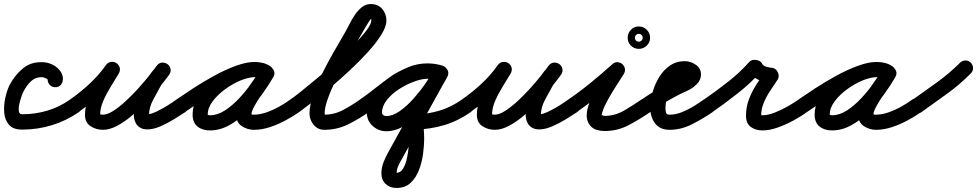

<svg xmlns="http://www.w3.org/2000/svg" viewBox="-41 -601 4839 951"><path d="M271 -207H270Q270 -191 259.5 -180Q249 -169 233 -169Q217 -169 206 -180Q195 -191 195 -207Q195 -209 185.5 -213.5Q176 -218 167 -219Q133 -219 110.5 -196.5Q88 -174 74 -145Q71 -140 65 -122.5Q59 -105 54.5 -84.5Q50 -64 52.5 -49.5Q55 -35 69 -35Q133 -35 193.5 -53Q254 -71 306 -108Q306 -108 306 -108Q306 -108 306 -108Q319 -117 334.5 -114Q350 -111 359 -99Q368 -86 365 -70.5Q362 -55 350 -46Q288 -3 216.5 19Q145 41 69 41Q24 41 3.5 17Q-17 -7 -20 -42.5Q-23 -78 -15 -115Q-7 -152 6 -179Q31 -227 71 -261Q111 -295 169 -293Q192 -293 215.5 -282.5Q239 -272 255 -252.5Q271 -233 271 -207Q271 -207 271 -207Q271 -207 271 -207Z M296 -56Q287 -69 290 -84Q293 -99 306 -108Q356 -143 402.5 -186Q449 -229 484 -279Q495 -293 509.5 -294.5Q524 -296 535 -289Q547 -281 551.5 -267.5Q556 -254 548 -238Q531 -209 509 -174Q487 -139 471 -102.5Q455 -66 455 -32Q455 -32 454 -34Q453 -35 459.5 -34Q466 -33 469 -33Q491 -33 520.5 -52Q550 -71 582.5 -101Q615 -131 645.5 -165Q676 -199 699.5 -228.5Q723 -258 735 -275Q746 -290 761 -290Q776 -290 787 -281Q799 -273 803 -258.5Q807 -244 795 -230Q785 -217 774.5 -204.5Q764 -192 757 -178Q757 -178 757 -179Q757 -179 757 -179Q739 -146 718 -107.5Q697 -69 697 -30Q697 -27 697 -27Q697 -27 697 -28Q697 -28 697 -28Q700 -22 696.5 -24Q693 -26 689.5 -30.5Q686 -35 689 -35Q706 -35 734.5 -48.5Q763 -62 790.5 -79.5Q818 -97 833 -108Q846 -117 861.5 -114Q877 -111 886 -99Q895 -86 892 -70.5Q889 -55 877 -46Q854 -31 821 -10.5Q788 10 753 25Q718 40 689 40Q668 40 653.5 31.5Q639 23 631 8Q631 8 631 8Q631 7 631 7Q622 -9 622 -30Q622 -80 645 -126Q668 -172 691 -215Q691 -215 691 -215Q691 -216 691 -216Q701 -232 713 -247Q725 -262 737 -276Q748 -291 763 -291Q778 -291 789 -283Q800 -275 803.5 -260.5Q807 -246 797 -231Q779 -206 750.5 -171Q722 -136 687 -99Q652 -62 614.5 -30Q577 2 539.5 22Q502 42 469 42Q435 42 407.5 24Q380 6 380 -32Q380 -74 397 -116.5Q414 -159 438 -199Q462 -239 482 -276Q491 -291 506 -292Q521 -293 533 -285Q545 -278 550.5 -264Q556 -250 546 -235Q506 -180 455 -132.5Q404 -85 348 -46Q335 -37 320 -40Q305 -43 296 -56Z M823 -56Q814 -68 817 -83.5Q820 -99 833 -108Q866 -131 915 -163Q964 -195 1018.5 -225Q1073 -255 1126 -274.5Q1179 -294 1222 -294Q1242 -294 1262 -289Q1282 -284 1299 -272Q1313 -261 1314.5 -246.5Q1316 -232 1308 -221Q1301 -209 1287.5 -204.5Q1274 -200 1258 -209Q1241 -219 1220 -219Q1190 -219 1150.5 -202.5Q1111 -186 1074 -159Q1037 -132 1012.5 -99.5Q988 -67 988 -34Q988 -32 988.5 -29.5Q989 -27 987 -30Q984 -33 989.5 -31.5Q995 -30 999 -30Q1036 -30 1073 -54Q1110 -78 1144 -114.5Q1178 -151 1204.5 -189Q1231 -227 1247 -256Q1256 -272 1271 -275Q1286 -278 1298 -271Q1310 -264 1316 -250Q1322 -236 1313 -220Q1304 -203 1286 -177.5Q1268 -152 1249 -124Q1230 -96 1217 -71.5Q1204 -47 1204 -32Q1204 -30 1202.5 -33Q1201 -36 1202 -36Q1205 -34 1209.5 -33.5Q1214 -33 1217 -33Q1246 -33 1279 -44.5Q1312 -56 1343 -73.5Q1374 -91 1397 -108Q1397 -108 1397 -108Q1397 -108 1397 -108Q1410 -117 1425.5 -114Q1441 -111 1450 -99Q1459 -86 1456 -70.5Q1453 -55 1441 -46Q1411 -25 1373 -4.5Q1335 16 1295 29Q1255 42 1217 42Q1184 42 1156.5 23.5Q1129 5 1129 -32Q1129 -60 1142 -89Q1155 -118 1174.5 -147Q1194 -176 1214 -203.5Q1234 -231 1247 -256Q1256 -272 1271 -275Q1286 -278 1298 -271Q1310 -264 1316 -250Q1322 -236 1313 -220Q1291 -181 1258 -135Q1225 -89 1183.5 -48Q1142 -7 1095 19Q1048 45 999 45Q961 45 937 25.5Q913 6 913 -34Q913 -73 932.5 -111Q952 -149 985.5 -182Q1019 -215 1059.5 -240Q1100 -265 1141.5 -279.5Q1183 -294 1220 -294Q1261 -294 1296 -273Q1311 -264 1312 -249.5Q1313 -235 1305 -223Q1298 -210 1284 -205Q1270 -200 1255 -210Q1248 -216 1239 -217.5Q1230 -219 1222 -219Q1196 -219 1159.5 -206Q1123 -193 1082.5 -172.5Q1042 -152 1002.5 -128.5Q963 -105 930 -83Q897 -61 875 -46Q863 -37 847.5 -40Q832 -43 823 -56Z M1441 -46Q1428 -37 1412.5 -40Q1397 -43 1388 -55Q1379 -68 1382 -83.5Q1385 -99 1397 -108Q1414 -119 1449.5 -147.5Q1485 -176 1530.5 -214Q1576 -252 1622.5 -294.5Q1669 -337 1709 -377Q1749 -417 1773.5 -449.5Q1798 -482 1798 -499Q1798 -505 1798 -505.5Q1798 -506 1796 -506Q1794 -506 1785 -492Q1776 -478 1765 -459Q1754 -440 1744 -422.5Q1734 -405 1729 -397Q1715 -373 1694.5 -337.5Q1674 -302 1652 -261.5Q1630 -221 1610.5 -179.5Q1591 -138 1579 -101.5Q1567 -65 1567 -39Q1567 -35 1568.5 -34Q1570 -33 1567 -33Q1566 -33 1565 -33Q1615 -33 1659 -56.5Q1703 -80 1742 -108Q1742 -108 1742 -108Q1742 -108 1742 -108Q1755 -117 1770.5 -114Q1786 -111 1795 -99Q1804 -86 1801 -70.5Q1798 -55 1786 -46Q1736 -11 1682 15.5Q1628 42 1565 42Q1533 42 1512.5 17Q1492 -8 1492 -39Q1492 -79 1510.5 -132Q1529 -185 1557 -241Q1585 -297 1614.5 -348Q1644 -399 1665 -435Q1676 -454 1688.5 -479Q1701 -504 1716.5 -527Q1732 -550 1751.5 -565.5Q1771 -581 1796 -581Q1831 -581 1852 -557Q1873 -533 1873 -499Q1873 -470 1848 -429.5Q1823 -389 1782 -344Q1741 -299 1692.5 -253.5Q1644 -208 1595 -167Q1546 -126 1505 -94.5Q1464 -63 1441 -46Q1441 -46 1441 -46Q1441 -46 1441 -46Z M1733 -55Q1724 -68 1727 -83.5Q1730 -99 1742 -108Q1780 -134 1818.5 -165Q1857 -196 1898 -223.5Q1939 -251 1983 -269Q2027 -287 2076 -287Q2114 -287 2150 -276Q2150 -276 2150 -276Q2150 -276 2150 -276Q2165 -272 2172 -258Q2179 -244 2175 -229Q2171 -214 2157 -207Q2143 -200 2128 -204Q2103 -212 2076 -212Q2036 -212 1997.5 -195Q1959 -178 1922.5 -151.5Q1886 -125 1852 -97Q1818 -69 1786 -46Q1773 -37 1757.5 -40Q1742 -43 1733 -55ZM2175 -230Q2171 -215 2157.5 -207.5Q2144 -200 2129 -204Q2103 -211 2077 -211Q2049 -211 2010.5 -197Q1972 -183 1935.5 -159.5Q1899 -136 1875 -105.5Q1851 -75 1851 -43Q1851 -35 1858 -30.5Q1865 -26 1872 -26Q1904 -26 1939.5 -51Q1975 -76 2008.5 -114Q2042 -152 2068 -190Q2094 -228 2107 -255Q2116 -271 2130.5 -273.5Q2145 -276 2158 -270Q2170 -263 2176.5 -249.5Q2183 -236 2174 -220Q2117 -117 2060 -13.5Q2003 90 1946 193Q1937 208 1930.5 223.5Q1924 239 1923 257Q1923 260 1919.5 257.5Q1916 255 1923 255Q1943 255 1955.5 234Q1968 213 1974.5 183.5Q1981 154 1983 127Q1985 100 1985 87Q1985 69 1983.5 50Q1982 31 1978 13Q1974 0 1986 -17Q1999 -33 2013 -33Q2079 -36 2136 -53Q2193 -70 2247 -108Q2260 -117 2275.5 -114Q2291 -111 2300 -99Q2309 -86 2306 -70.5Q2303 -55 2291 -46Q2228 -2 2160 18.5Q2092 39 2015 41Q2008 42 2012 32Q2016 22 2024 11Q2032 1 2040.5 -5.5Q2049 -12 2050 -5Q2056 17 2058 40.5Q2060 64 2060 87Q2060 119 2054.5 160.5Q2049 202 2034.5 240.5Q2020 279 1993 304.5Q1966 330 1923 330Q1890 330 1869 310Q1848 290 1848 257Q1849 228 1858 204.5Q1867 181 1880 157Q1937 54 1994 -49.5Q2051 -153 2108 -256Q2117 -272 2131.5 -275Q2146 -278 2158 -271Q2171 -265 2177 -251.5Q2183 -238 2175 -221Q2156 -184 2123.5 -137.5Q2091 -91 2050 -48.5Q2009 -6 1963.5 21.5Q1918 49 1872 49Q1834 49 1805 23Q1776 -3 1776 -43Q1776 -92 1806 -136Q1836 -180 1882.5 -214Q1929 -248 1981 -267Q2033 -286 2077 -286Q2114 -286 2149 -276Q2164 -272 2171.5 -258.5Q2179 -245 2175 -230Z M2237 -56Q2228 -69 2231 -84Q2234 -99 2247 -108Q2297 -143 2343.5 -186Q2390 -229 2425 -279Q2436 -293 2450.5 -294.5Q2465 -296 2476 -289Q2488 -281 2492.5 -267.5Q2497 -254 2489 -238Q2472 -209 2450 -174Q2428 -139 2412 -102.5Q2396 -66 2396 -32Q2396 -32 2395 -34Q2394 -35 2400.5 -34Q2407 -33 2410 -33Q2432 -33 2461.5 -52Q2491 -71 2523.5 -101Q2556 -131 2586.5 -165Q2617 -199 2640.5 -228.5Q2664 -258 2676 -275Q2687 -290 2702 -290Q2717 -290 2728 -281Q2740 -273 2744 -258.5Q2748 -244 2736 -230Q2726 -217 2715.5 -204.5Q2705 -192 2698 -178Q2698 -178 2698 -179Q2698 -179 2698 -179Q2680 -146 2659 -107.5Q2638 -69 2638 -30Q2638 -27 2638 -27Q2638 -27 2638 -28Q2638 -28 2638 -28Q2641 -22 2637.5 -24Q2634 -26 2630.5 -30.5Q2627 -35 2630 -35Q2647 -35 2675.5 -48.5Q2704 -62 2731.5 -79.5Q2759 -97 2774 -108Q2787 -117 2802.5 -114Q2818 -111 2827 -99Q2836 -86 2833 -70.5Q2830 -55 2818 -46Q2795 -31 2762 -10.5Q2729 10 2694 25Q2659 40 2630 40Q2609 40 2594.5 31.5Q2580 23 2572 8Q2572 8 2572 8Q2572 7 2572 7Q2563 -9 2563 -30Q2563 -80 2586 -126Q2609 -172 2632 -215Q2632 -215 2632 -215Q2632 -216 2632 -216Q2642 -232 2654 -247Q2666 -262 2678 -276Q2689 -291 2704 -291Q2719 -291 2730 -283Q2741 -275 2744.5 -260.5Q2748 -246 2738 -231Q2720 -206 2691.5 -171Q2663 -136 2628 -99Q2593 -62 2555.5 -30Q2518 2 2480.5 22Q2443 42 2410 42Q2376 42 2348.5 24Q2321 6 2321 -32Q2321 -74 2338 -116.5Q2355 -159 2379 -199Q2403 -239 2423 -276Q2432 -291 2447 -292Q2462 -293 2474 -285Q2486 -278 2491.5 -264Q2497 -250 2487 -235Q2447 -180 2396 -132.5Q2345 -85 2289 -46Q2276 -37 2261 -40Q2246 -43 2237 -56Z M2816 -46Q2804 -37 2788.5 -40Q2773 -43 2764 -56Q2755 -68 2758 -83.5Q2761 -99 2774 -108Q2831 -147 2886 -192Q2941 -237 2992 -283Q3004 -294 3017.5 -293Q3031 -292 3041 -284Q3051 -275 3054 -262Q3057 -249 3049 -235Q3029 -203 3008.5 -171.5Q2988 -140 2970 -107Q2962 -92 2954.5 -76.5Q2947 -61 2942 -44Q2941 -40 2939.5 -33.5Q2938 -27 2938 -29Q2940 -32 2945 -29.5Q2950 -27 2954 -27Q3005 -27 3050.5 -53.5Q3096 -80 3136 -108Q3136 -108 3136 -108Q3136 -108 3136 -108Q3149 -117 3164.5 -114Q3180 -111 3189 -99Q3198 -86 3195 -70.5Q3192 -55 3180 -46Q3129 -11 3073.5 18.5Q3018 48 2954 48Q2934 48 2915 42.5Q2896 37 2882 21Q2864 -1 2865 -31Q2866 -61 2879.5 -94.5Q2893 -128 2912.5 -161.5Q2932 -195 2952 -224.5Q2972 -254 2985 -275Q2993 -288 3007.5 -286.5Q3022 -285 3034 -275Q3046 -266 3050 -252Q3054 -238 3042 -227Q2989 -179 2932 -133Q2875 -87 2816 -46Q2816 -46 2816 -46Q2816 -46 2816 -46ZM3121 -433Q3111 -433 3106 -423Q3104 -420 3104 -417Q3104 -416 3104 -414Q3104 -414 3104 -412Q3104 -402 3114 -397Q3117 -395 3120 -395Q3121 -395 3123 -395Q3125 -395 3126 -395Q3129 -395 3132 -397Q3142 -402 3142 -412Q3142 -413 3143 -414Q3143 -416 3142 -417Q3142 -420 3140 -423Q3135 -433 3125 -433Q3124 -433 3123 -434Q3123 -433 3121 -433ZM3068 -414Q3068 -437 3084 -453.5Q3100 -470 3123 -470Q3146 -470 3162.5 -453.5Q3179 -437 3179 -414Q3179 -391 3162.5 -375Q3146 -359 3123 -359Q3100 -359 3084 -375Q3068 -391 3068 -414Z M3179 -46Q3167 -37 3151.5 -40Q3136 -43 3127 -56Q3118 -68 3121 -83.5Q3124 -99 3137 -108Q3186 -142 3237.5 -170Q3289 -198 3341 -226Q3349 -231 3354 -234Q3357 -236 3357 -236Q3356 -234 3356 -232Q3356 -239 3356.5 -232Q3357 -225 3357 -224Q3359 -220 3357.5 -221.5Q3356 -223 3351 -223Q3327 -223 3309 -206Q3291 -189 3279 -163.5Q3267 -138 3261 -111.5Q3255 -85 3255 -66Q3255 -53 3258 -43Q3261 -33 3276 -33Q3305 -33 3335.5 -45Q3366 -57 3394.5 -74.5Q3423 -92 3445 -108Q3458 -117 3473.5 -114Q3489 -111 3498 -99Q3507 -86 3504 -70.5Q3501 -55 3489 -46Q3444 -15 3388.5 13.5Q3333 42 3276 42Q3228 42 3204 10.5Q3180 -21 3180 -66Q3180 -102 3191 -142.5Q3202 -183 3223.5 -218.5Q3245 -254 3277 -276Q3309 -298 3351 -298Q3379 -298 3405 -280.5Q3431 -263 3431 -232Q3431 -204 3410 -184Q3390 -163 3359 -149.5Q3328 -136 3303 -122Q3271 -105 3240 -86Q3209 -67 3179 -46Q3179 -46 3179 -46Q3179 -46 3179 -46Z M3488 -46Q3476 -37 3460.5 -40Q3445 -43 3436 -56Q3427 -68 3430 -83.5Q3433 -99 3446 -108Q3504 -148 3564 -195Q3624 -242 3671 -295Q3682 -307 3704 -304Q3725 -301 3733 -287Q3738 -275 3754.5 -270.5Q3771 -266 3782 -265Q3791 -265 3799 -259Q3807 -253 3811 -244Q3816 -235 3816 -225Q3816 -215 3811 -207Q3793 -180 3774 -151.5Q3755 -123 3742 -92Q3729 -61 3729 -27Q3729 -23 3728 -25.5Q3727 -28 3725 -30Q3723 -32 3728 -31Q3733 -30 3735 -30Q3762 -30 3795.5 -43Q3829 -56 3860.5 -74Q3892 -92 3913 -107Q3913 -107 3913 -107Q3913 -107 3913 -107Q3926 -117 3941 -114Q3956 -111 3965 -99Q3975 -86 3972 -71Q3969 -56 3957 -47Q3929 -26 3890.5 -5Q3852 16 3811.5 30.5Q3771 45 3735 45Q3701 45 3677.5 27.5Q3654 10 3654 -27Q3654 -70 3668 -107.5Q3682 -145 3704 -180Q3726 -215 3749 -249Q3754 -257 3762.5 -248.5Q3771 -240 3778 -227Q3785 -214 3786 -202Q3787 -190 3778 -191Q3745 -192 3713 -207Q3681 -222 3665 -253Q3662 -261 3673 -263Q3684 -265 3698 -263Q3712 -261 3722 -256Q3732 -251 3727 -245Q3677 -189 3613.5 -139Q3550 -89 3488 -46Q3488 -46 3488 -46Q3488 -46 3488 -46Z M3904 -56Q3895 -68 3898 -83.5Q3901 -99 3914 -108Q3947 -131 3996 -163Q4045 -195 4099.5 -225Q4154 -255 4207 -274.5Q4260 -294 4303 -294Q4323 -294 4343 -289Q4363 -284 4380 -272Q4394 -261 4395.5 -246.5Q4397 -232 4389 -221Q4382 -209 4368.5 -204.5Q4355 -200 4339 -209Q4322 -219 4301 -219Q4271 -219 4231.5 -202.5Q4192 -186 4155 -159Q4118 -132 4093.5 -99.5Q4069 -67 4069 -34Q4069 -32 4069.5 -29.5Q4070 -27 4068 -30Q4065 -33 4070.5 -31.5Q4076 -30 4080 -30Q4117 -30 4154 -54Q4191 -78 4225 -114.5Q4259 -151 4285.5 -189Q4312 -227 4328 -256Q4337 -272 4352 -275Q4367 -278 4379 -271Q4391 -264 4397 -250Q4403 -236 4394 -220Q4385 -203 4367 -177.5Q4349 -152 4330 -124Q4311 -96 4298 -71.5Q4285 -47 4285 -32Q4285 -30 4283.5 -33Q4282 -36 4283 -36Q4286 -34 4290.5 -33.5Q4295 -33 4298 -33Q4327 -33 4360 -44.5Q4393 -56 4424 -73.5Q4455 -91 4478 -108Q4478 -108 4478 -108Q4478 -108 4478 -108Q4491 -117 4506.5 -114Q4522 -111 4531 -99Q4540 -86 4537 -70.5Q4534 -55 4522 -46Q4492 -25 4454 -4.5Q4416 16 4376 29Q4336 42 4298 42Q4265 42 4237.5 23.5Q4210 5 4210 -32Q4210 -60 4223 -89Q4236 -118 4255.5 -147Q4275 -176 4295 -203.5Q4315 -231 4328 -256Q4337 -272 4352 -275Q4367 -278 4379 -271Q4391 -264 4397 -250Q4403 -236 4394 -220Q4372 -181 4339 -135Q4306 -89 4264.5 -48Q4223 -7 4176 19Q4129 45 4080 45Q4042 45 4018 25.5Q3994 6 3994 -34Q3994 -73 4013.5 -111Q4033 -149 4066.5 -182Q4100 -215 4140.5 -240Q4181 -265 4222.5 -279.5Q4264 -294 4301 -294Q4342 -294 4377 -273Q4392 -264 4393 -249.5Q4394 -235 4386 -223Q4379 -210 4365 -205Q4351 -200 4336 -210Q4329 -216 4320 -217.5Q4311 -219 4303 -219Q4277 -219 4240.5 -206Q4204 -193 4163.5 -172.5Q4123 -152 4083.5 -128.5Q4044 -105 4011 -83Q3978 -61 3956 -46Q3944 -37 3928.5 -40Q3913 -43 3904 -56Z M4469 -54Q4460 -67 4463 -82Q4466 -97 4478 -106Q4539 -149 4600.5 -193.5Q4662 -238 4714 -290Q4714 -290 4714 -290Q4714 -290 4714 -290Q4725 -301 4740.5 -301.5Q4756 -302 4767 -291Q4778 -280 4778.5 -264.5Q4779 -249 4768 -238Q4713 -182 4649 -136Q4585 -90 4522 -45Q4509 -36 4493.5 -38.5Q4478 -41 4469 -54Z"/></svg>

Font: FRB American Cursive Guidelines Arrows Extrabold
Style: Bold Italic
Weight: 800
Italic angle: -25°
Version: Version 2.0;Modular Font Editor K font №1